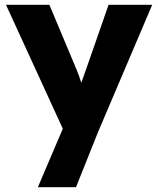

<svg xmlns="http://www.w3.org/2000/svg" viewBox="-20 -551 660 801"><path d="M138 230 242 -14 5 -531H186L298 -264Q310 -236 319 -206Q323 -216 327 -227.5Q331 -239 335 -250L433 -531H615L389 0L297 230Z"/></svg>

Font: Lexend
Style: Bold
Weight: 700
Designer: Bonnie Shaver-Troup, Thomas Jockin
Foundry: Lexend
Version: Version 1.007; ttfautohint (v1.8.3)